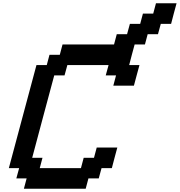

<svg xmlns="http://www.w3.org/2000/svg" viewBox="-20 -1145 1091 1165"><path d="M125 0H500L516.6 -62.5H579.1L596.2 -125H658.7Q664.1 -145.5 675 -187.3Q686 -229 691.9 -250H566.9L550.3 -187.5H487.8L471.2 -125H221.2L237.8 -187.5H175.3Q197.3 -270.5 241.9 -437.3Q286.6 -604 309.1 -687.5H371.6L388.7 -750H638.7L621.6 -687.5H684.1L667.5 -625H792.5Q797.9 -645.5 809.1 -687.3Q820.3 -729 826.2 -750H763.7Q769 -770.5 780 -812.5Q791 -854.5 796.9 -875H859.4L876 -937.5H938.5L955.6 -1000H1018.1Q1023.4 -1020.5 1034.4 -1062.5Q1045.4 -1104.5 1051.3 -1125H926.3L909.7 -1062.5H847.2L830.6 -1000H768.1L751 -937.5H688.5L671.9 -875H359.4L342.8 -812.5H280.3L263.7 -750H201.2Q173.3 -646 117.4 -437.5Q61.5 -229 33.7 -125H96.2L79.1 -62.5H141.6Z"/></svg>

Font: Faithful 32x
Style: Oblique
Weight: 400
Foundry: Faithful Resource Pack
Version: Version 1.0; January 27, 2023